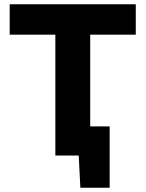

<svg xmlns="http://www.w3.org/2000/svg" viewBox="-20 -733 686 905"><path d="M358.8 151.9 349.8 -25.7 378.9 0H289.4V-137.2Q341.4 -137.2 393.3 -137.2Q445.1 -137.2 496.9 -137.2Q496.9 -100.8 496.9 -63.4Q496.9 -26 496.9 10.4Q496.9 45.5 496.9 81.1Q496.9 116.7 496.9 151.9ZM240.9 0Q240.9 -57.6 240.9 -111.6Q240.9 -165.5 240.9 -232.4V-448.4Q240.9 -517.6 240.9 -573Q240.9 -628.4 240.9 -687L303.1 -569.6H208.7Q152 -569.6 108.5 -569.6Q64.9 -569.6 25.7 -569.6V-713H620V-569.6Q581 -569.6 537.4 -569.6Q493.8 -569.6 437 -569.6H342.6L405.2 -687Q405.2 -628.4 405.2 -573Q405.2 -517.6 405.2 -448.4V-232.4Q405.2 -165.5 405.2 -111.6Q405.2 -57.6 405.2 0Z"/></svg>

Font: Commissioner Thin
Style: Regular
Weight: 100
Designer: Kostas Bartsokas
Foundry: Kostas Bartsokas
Version: Version 1.001;gftools[0.9.23]